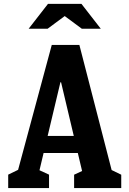

<svg xmlns="http://www.w3.org/2000/svg" viewBox="-20 -959 660 979"><path d="M21.8 -68.5 99.4 -106.2 60.9 -50.8 244 -730H384.7L558.8 -54.8L520.6 -105.9L598.2 -68.2V-0.2H357.9V-68.2L440.6 -106.8L406.2 -54.8L291.4 -539.5H288L171.8 -50.8L147.3 -106.6L230 -68.5V0H21.8ZM175.5 -266H441.2V-178.7H175.5ZM224.8 -939.4H395.2L493.9 -812.5H397.2L297.7 -886.2H322.3L222.8 -812.5H126.1Z"/></svg>

Font: Monaspace Xenon Var ExtraLight
Style: Regular
Weight: 200
Designer: Riley Cran and the Lettermatic Team
Version: Version 1.200 (Monaspace Xenon Var)